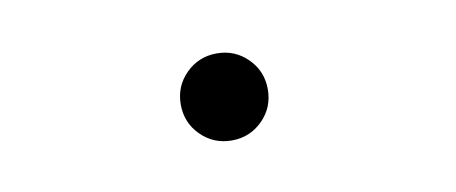

<svg xmlns="http://www.w3.org/2000/svg" viewBox="-29 -182 629 265"><g transform="rotate(-10 285.0 -49.0)"><path d="M323.8 -5.8Q306 12 280.5 12Q255 12 237.2 -5.8Q219.5 -23.5 219.5 -49Q219.5 -74.5 237.2 -92.2Q255 -110 280.5 -110Q306 -110 323.8 -92.2Q341.5 -74.5 341.5 -49Q341.5 -23.5 323.8 -5.8Z"/></g></svg>

Font: League Mono Narrow UltraLight
Style: Regular
Weight: 200
Width: 3
Designer: Tyler Finck
Foundry: The League of Moveable Type / Tyler Finck
Version: Version 2.210